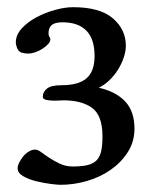

<svg xmlns="http://www.w3.org/2000/svg" viewBox="-20 -767 418 534"><path d="M148 -253Q140 -253 120.5 -255.5Q101 -258 80.5 -263Q60 -268 44.5 -277Q29 -286 29 -299Q29 -306 33.5 -315Q38 -324 44.5 -332Q51 -340 60 -345.5Q69 -351 78 -351Q85 -351 95 -343.5Q105 -336 118 -327.5Q131 -319 147 -311.5Q163 -304 182 -304Q208 -304 224 -308Q240 -312 249 -321.5Q258 -331 261.5 -347Q265 -363 265 -388Q265 -446 236 -467Q207 -488 156 -488Q153 -488 146 -487.5Q139 -487 131 -487Q120 -487 109.5 -489Q99 -491 99 -498Q99 -511 110.5 -520.5Q122 -530 151 -530Q199 -530 221 -549.5Q243 -569 243 -611Q243 -659 220 -682Q197 -705 154 -705Q133 -705 124 -697.5Q115 -690 115 -675Q115 -667 117.5 -664.5Q120 -662 120 -657Q120 -651 113.5 -644Q107 -637 97.5 -631Q88 -625 77.5 -621.5Q67 -618 59 -618Q35 -618 29.5 -629.5Q24 -641 24 -649Q24 -670 40.5 -688Q57 -706 81.5 -719Q106 -732 133.5 -739.5Q161 -747 183 -747Q258 -747 294 -716Q330 -685 330 -640Q330 -624 324 -606.5Q318 -589 308 -573Q298 -557 284.5 -544Q271 -531 255 -523Q303 -512 328.5 -484.5Q354 -457 354 -409Q354 -373 335.5 -344Q317 -315 287.5 -294.5Q258 -274 221.5 -263.5Q185 -253 148 -253Z"/></svg>

Font: Asar
Style: Regular
Weight: 400
Designer: Eben Sorkin
Foundry: Eben Sorkin, Pria Ravichandran
Version: Version 1.003; ttfautohint (v1.3) -l 8 -r 50 -G 0 -x 0 -H 45